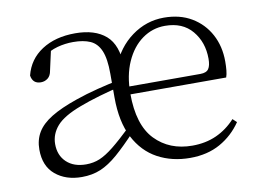

<svg xmlns="http://www.w3.org/2000/svg" viewBox="-63 -615 975 721"><g transform="rotate(-10 424.0 -254.0)"><path d="M195 14Q134 14 94.5 -19Q55 -52 55 -115Q55 -152 72 -180.5Q89 -209 126.5 -232Q164 -255 225 -276Q265 -290 310.5 -301.5Q356 -313 397 -321V-296Q357 -287 314 -274.5Q271 -262 237 -249Q170 -224 143.5 -193.5Q117 -163 117 -125Q117 -82 144.5 -56Q172 -30 219 -30Q247 -30 271 -40Q295 -50 325 -74Q355 -98 399 -140L415 -120H412Q367 -72 333 -42.5Q299 -13 267 0.5Q235 14 195 14ZM608 14Q539 14 484.5 -15.5Q430 -45 398.5 -105.5Q367 -166 367 -259V-350Q367 -407 354 -437.5Q341 -468 315 -479.5Q289 -491 250 -491Q219 -491 189.5 -483Q160 -475 128 -453L164 -481L146 -400Q143 -381 131.5 -372Q120 -363 105 -363Q74 -363 69 -395Q84 -455 135.5 -488.5Q187 -522 263 -522Q338 -522 379.5 -486Q421 -450 422 -368L396 -371Q423 -441 478.5 -481.5Q534 -522 601 -522Q662 -522 706.5 -495.5Q751 -469 775.5 -423.5Q800 -378 800 -320Q800 -302 798.5 -286.5Q797 -271 793 -260H393V-290H700Q723 -290 731.5 -302.5Q740 -315 740 -341Q740 -404 703.5 -447.5Q667 -491 600 -491Q552 -491 513 -463Q474 -435 451 -383.5Q428 -332 428 -263Q428 -143 482.5 -86.5Q537 -30 624 -30Q675 -30 716 -48.5Q757 -67 789 -102L804 -88Q772 -41 723 -13.5Q674 14 608 14Z"/></g></svg>

Font: Noto Serif JP ExtraLight ExtraLight
Style: Regular
Weight: 250
Version: Version 2.003-H1;hotconv 1.1.1;makeotfexe 2.6.0